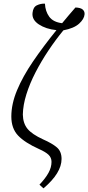

<svg xmlns="http://www.w3.org/2000/svg" viewBox="-20 -822 483 1051"><path d="M218 209 196 189Q229 154 245.5 124Q262 94 262 64Q262 41 246 25.5Q230 10 194 -6Q116 -41 79 -80Q42 -119 42 -184Q42 -253 73.5 -328.5Q105 -404 161 -486Q217 -568 289 -657Q231 -663 192.5 -688.5Q154 -714 158 -751Q161 -783 182 -793Q203 -803 226 -802Q228 -760 249.5 -730.5Q271 -701 320 -695Q337 -716 355.5 -737.5Q374 -759 393 -781Q421 -780 432.5 -770Q444 -760 443 -744Q441 -718 413 -692.5Q385 -667 327 -656Q285 -605 245.5 -546Q206 -487 174.5 -426Q143 -365 124.5 -306Q106 -247 105 -195Q106 -147 130.5 -117Q155 -87 216 -59Q266 -37 291.5 -15Q317 7 317 48Q317 125 218 209Z"/></svg>

Font: Noto Serif Condensed Light
Style: Italic
Weight: 300
Width: 3
Italic angle: -12°
Designer: Monotype Design Team
Foundry: Monotype Imaging Inc.
Version: Version 2.014; ttfautohint (v1.8.4.7-5d5b)